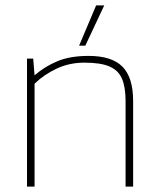

<svg xmlns="http://www.w3.org/2000/svg" viewBox="-20 -691 588 711"><path d="M273 -522 336 -671H366L296 -522ZM80 0V-474H103L108 -412Q146 -445 193 -464.5Q240 -484 308 -484Q394 -484 433.5 -444Q473 -404 473 -317V0H445V-317Q445 -369 431.5 -400Q418 -431 385 -445Q352 -459 293 -459Q237 -459 190 -437Q143 -415 108 -381V0Z"/></svg>

Font: Kanit Thin
Style: Regular
Weight: 250
Designer: Katatrad Team
Foundry: CadsonDemak
Version: Version 2.000; ttfautohint (v1.8.3)